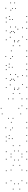

<svg xmlns="http://www.w3.org/2000/svg" viewBox="2116 -2832 727 5000"><g transform="rotate(-90 2480.0 -332.5)"><path d="M542.1 10V-10H522.1V10ZM561.7 -115.2V-135.2H541.7V-115.2ZM281.8 -115.2V-135.2H261.8V-115.2ZM201.8 -208.8V-228.8H181.8V-208.8ZM201.8 -305.4V-325.4H181.8V-305.4ZM281.8 -398.9V-418.9H261.8V-398.9ZM561.7 -398.9V-418.9H541.7V-398.9ZM542.1 -524.2V-544.2H522.1V-524.2ZM223.8 -524.2V-544.2H203.8V-524.2ZM65 -342.9V-362.9H45V-342.9ZM65 -171.2V-191.2H45V-171.2ZM223.8 10V-10H203.8V10Z M1036.2 10V-10H1016.2V10ZM1195 -171.2V-191.2H1175V-171.2ZM1195 -342.9V-362.9H1175V-342.9ZM1037.8 -524.2V-544.2H1017.8V-524.2ZM843.8 -524.2V-544.2H823.8V-524.2ZM685 -342.9V-362.9H665V-342.9ZM685 -171.2V-191.2H665V-171.2ZM843.8 10V-10H823.8V10ZM821.8 -208.8V-228.8H801.8V-208.8ZM821.8 -305.4V-325.4H801.8V-305.4ZM901.8 -398.9V-418.9H881.8V-398.9ZM978.2 -398.9V-418.9H958.2V-398.9ZM1058.2 -305.4V-325.4H1038.2V-305.4ZM1058.2 -208.8V-228.8H1038.2V-208.8ZM978.2 -115.2V-135.2H958.2V-115.2ZM901.8 -115.2V-135.2H881.8V-115.2Z M1804.9 10V-10H1784.9V10ZM1804.9 -392.2V-412.2H1784.9V-392.2ZM1661.8 -536.1V-556.1H1641.8V-536.1ZM1378.3 -448.7V-468.7H1358.3V-448.7ZM1378.3 -366.4V-386.4H1358.3V-366.4ZM1606.9 -408.5V-428.5H1586.9V-408.5ZM1659 -359.8V-379.8H1639V-359.8ZM1659 10V-10H1639V10ZM1460.8 10V-10H1440.8V10ZM1460.8 -445.7V-465.7H1440.8V-445.7ZM1424.4 -524.2V-544.2H1404.4V-524.2ZM1315.1 -524.2V-544.2H1295.1V-524.2ZM1315.1 10V-10H1295.1V10Z M2415.1 10.4V-9.6H2395.1V10.4ZM2415.1 -114.8V-134.8H2395.1V-114.8ZM2233.8 -114.8V-134.8H2213.8V-114.8ZM2168.8 -196.5V-216.5H2148.8V-196.5ZM2168.8 -656.3V-676.3H2148.8V-656.3ZM2023.8 -629.7V-649.7H2003.8V-629.7ZM2023.8 -146.5V-166.5H2003.8V-146.5ZM2158.2 10.4V-9.6H2138.2V10.4ZM2415.1 -347.8V-367.8H2395.1V-347.8ZM2415.1 -463.6V-483.6H2395.1V-463.6ZM1909 -463.6V-483.6H1889V-463.6ZM1909 -347.8V-367.8H1889V-347.8Z M3011.2 10V-10H2991.2V10ZM3025.3 -102.8V-122.8H3005.3V-102.8ZM2787.6 -102.8V-122.8H2767.6V-102.8ZM2695.1 -196.7V-216.7H2675.1V-196.7ZM2695.1 -309.2V-329.2H2675.1V-309.2ZM2779.2 -419.8V-439.8H2759.2V-419.8ZM2895.9 -419.8V-439.8H2875.9V-419.8ZM2927.2 -388.9V-408.9H2907.2V-388.9ZM2927.2 -340.8V-360.8H2907.2V-340.8ZM2898.4 -309.1V-329.1H2878.4V-309.1ZM2661.1 -309.1V-329.1H2641.1V-309.1ZM2661.1 -221.8V-241.8H2641.1V-221.8ZM2989.2 -221.8V-241.8H2969.2V-221.8ZM3046.4 -278.8V-298.8H3026.4V-278.8ZM3046.4 -415.8V-435.8H3026.4V-415.8ZM2946.7 -524.2V-544.2H2926.7V-524.2ZM2712.9 -524.2V-544.2H2692.9V-524.2ZM2558.3 -342.9V-362.9H2538.3V-342.9ZM2558.3 -171.2V-191.2H2538.3V-171.2ZM2717.1 10V-10H2697.1V10Z M3664.9 10V-10H3644.9V10ZM3664.9 -392.2V-412.2H3644.9V-392.2ZM3521.8 -536.1V-556.1H3501.8V-536.1ZM3238.3 -448.7V-468.7H3218.3V-448.7ZM3238.3 -366.4V-386.4H3218.3V-366.4ZM3466.9 -408.5V-428.5H3446.9V-408.5ZM3519 -359.8V-379.8H3499V-359.8ZM3519 10V-10H3499V10ZM3320.8 10V-10H3300.8V10ZM3320.8 -445.7V-465.7H3300.8V-445.7ZM3284.4 -524.2V-544.2H3264.4V-524.2ZM3175.1 -524.2V-544.2H3155.1V-524.2ZM3175.1 10V-10H3155.1V10Z M4251.2 10V-10H4231.2V10ZM4265.3 -102.8V-122.8H4245.3V-102.8ZM4027.6 -102.8V-122.8H4007.6V-102.8ZM3935.1 -196.7V-216.7H3915.1V-196.7ZM3935.1 -309.2V-329.2H3915.1V-309.2ZM4019.2 -419.8V-439.8H3999.2V-419.8ZM4135.9 -419.8V-439.8H4115.9V-419.8ZM4167.2 -388.9V-408.9H4147.2V-388.9ZM4167.2 -340.8V-360.8H4147.2V-340.8ZM4138.4 -309.1V-329.1H4118.4V-309.1ZM3901.1 -309.1V-329.1H3881.1V-309.1ZM3901.1 -221.8V-241.8H3881.1V-221.8ZM4229.2 -221.8V-241.8H4209.2V-221.8ZM4286.4 -278.8V-298.8H4266.4V-278.8ZM4286.4 -415.8V-435.8H4266.4V-415.8ZM4186.7 -524.2V-544.2H4166.7V-524.2ZM3952.9 -524.2V-544.2H3932.9V-524.2ZM3798.3 -342.9V-362.9H3778.3V-342.9ZM3798.3 -171.2V-191.2H3778.3V-171.2ZM3957.1 10V-10H3937.1V10Z M4914.1 -304.6V-324.6H4894.1V-304.6ZM4913.8 -408.9V-428.9H4893.8V-408.9ZM4775.1 -536.1V-556.1H4755.1V-536.1ZM4484.2 -427.8V-447.8H4464.2V-427.8ZM4484.2 -362.2V-382.2H4464.2V-362.2ZM4724.4 -405.2V-425.2H4704.4V-405.2ZM4768.2 -363.5V-383.5H4748.2V-363.5ZM4768.2 -283.8V-303.8H4748.2V-283.8ZM4560.8 10V-10H4540.8V10ZM4560.8 -443.2V-463.2H4540.8V-443.2ZM4524.4 -524.2V-544.2H4504.4V-524.2ZM4415.1 -524.2V-544.2H4395.1V-524.2ZM4415.1 10V-10H4395.1V10Z"/></g></svg>

Font: Monaspace Krypton Dots Var
Style: Regular
Weight: 400
Designer: Riley Cran and the Lettermatic Team
Version: Version 1.100 (Monaspace Krypton Dots)